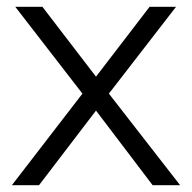

<svg xmlns="http://www.w3.org/2000/svg" viewBox="-20 -546 566 566"><path d="M511 0H430L263 -220L95 0H15L223 -270L25 -526H105L263 -320L421 -526H499L301 -270Z"/></svg>

Font: Montserrat Alternates
Style: Regular
Weight: 400
Designer: Julieta Ulanovsky
Foundry: Julieta Ulanovsky
Version: Version 7.200;PS 007.200;hotconv 1.0.88;makeotf.lib2.5.64775